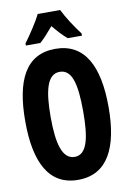

<svg xmlns="http://www.w3.org/2000/svg" viewBox="-101 -990 702 1058"><g transform="rotate(-10 250.0 -461.5)"><path d="M93 -783V-771H174C194 -788 221 -818 250 -852C278 -818 303 -791 327 -771H407V-783C370 -832 335 -886 313 -931H187C169 -892 123 -823 93 -783ZM249 8C413 8 483 -130 483 -358C483 -588 413 -725 249 -725C84 -725 17 -590 17 -360C17 -130 86 8 249 8ZM252 -120C182 -120 159 -212 159 -359C159 -507 181 -596 251 -596C319 -596 341 -515 341 -358C341 -214 322 -120 252 -120Z"/></g></svg>

Font: Noto Sans Mono ExtraCondensed ExtraBold
Style: Regular
Weight: 800
Width: 2
Designer: Monotype Design Team
Foundry: Monotype Imaging Inc.
Version: Version 2.014